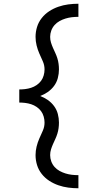

<svg xmlns="http://www.w3.org/2000/svg" viewBox="-20 -853 540 1026"><path d="M399 153Q372 153 345 149.5Q318 146 292 137Q266 128 243 113Q220 98 203 76.5Q186 55 178 29Q170 3 170 -24Q170 -47 175.5 -69.5Q181 -92 190 -112.5Q199 -133 208.5 -154Q218 -175 218 -198Q218 -214 213.5 -230Q209 -246 199.5 -259Q190 -272 176 -281.5Q162 -291 146.5 -296Q131 -301 115 -303Q99 -305 83 -305V-375Q99 -375 115 -377Q131 -379 146.5 -384Q162 -389 176 -398.5Q190 -408 199.5 -421Q209 -434 213.5 -450Q218 -466 218 -482Q218 -505 208.5 -526Q199 -547 190 -567.5Q181 -588 175.5 -610.5Q170 -633 170 -656Q170 -683 178 -709Q186 -735 203 -756.5Q220 -778 243 -793Q266 -808 292 -817Q318 -826 345 -829.5Q372 -833 399 -833V-763Q381 -763 364 -761Q347 -759 330.5 -754Q314 -749 298.5 -740.5Q283 -732 271.5 -719Q260 -706 254 -689.5Q248 -673 248 -656Q248 -640 252.5 -625.5Q257 -611 263 -597.5Q269 -584 275.5 -570Q282 -556 286.5 -541.5Q291 -527 293 -512Q295 -497 295 -482Q295 -459 289 -436Q283 -413 269 -394Q255 -375 235.5 -361.5Q216 -348 195 -340Q216 -332 235.5 -318.5Q255 -305 269 -286Q283 -267 289 -244Q295 -221 295 -198Q295 -183 293 -168Q291 -153 286.5 -138.5Q282 -124 275.5 -110Q269 -96 263 -82.5Q257 -69 252.5 -54.5Q248 -40 248 -24Q248 -7 254 9.5Q260 26 271.5 39Q283 52 298.5 60.5Q314 69 330.5 74Q347 79 364 81Q381 83 399 83Z"/></svg>

Font: Iosevka Curly
Style: Regular
Weight: 400
Monospace: yes
Designer: Belleve Invis
Foundry: Belleve Invis
Version: Version 22.1.2; ttfautohint (v1.8.4)